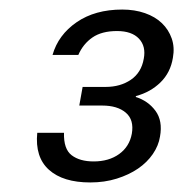

<svg xmlns="http://www.w3.org/2000/svg" viewBox="-20 -729 384 402"><path d="M90 -614Q102 -656 140.5 -682.5Q179 -709 236 -709Q262 -709 283.5 -701.5Q305 -694 319 -680.5Q333 -667 339.5 -648.5Q346 -630 342 -608Q337 -577 316 -556.5Q295 -536 265 -528L264 -526Q290 -518 305.5 -497Q321 -476 315 -443Q312 -424 300 -406.5Q288 -389 269 -376Q250 -363 224.5 -355Q199 -347 169 -347Q112 -347 82.5 -373.5Q53 -400 58 -451H114Q113 -417 130 -404Q147 -391 176 -391Q208 -391 229.5 -406.5Q251 -422 256 -449Q261 -478 243.5 -493Q226 -508 194 -508H146L153 -547H201Q232 -547 254 -562Q276 -577 281 -606Q286 -632 271 -648Q256 -664 225 -664Q193 -664 173.5 -650.5Q154 -637 144 -614H90Z"/></svg>

Font: SVN-Poppins Light
Style: Italic
Weight: 300
Italic angle: -10°
Designer: Ninad Kale (Devanagari), Jonny Pinhorn (Latin)
Foundry: Indian Type Foundry
Version: Version 3.002 2017; ttfautohint (v1.8.3)